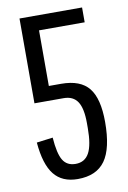

<svg xmlns="http://www.w3.org/2000/svg" viewBox="-82 -751 543 816"><g transform="rotate(-10 189.0 -342.5)"><path d="M187 15Q120 15 85 -29Q50 -73 42 -168L112 -177Q117 -107 134.5 -78.5Q152 -50 189 -50Q229 -50 247.5 -84Q266 -118 266 -191V-213Q266 -276 247 -305Q228 -334 187 -334H61V-700H331V-636H134V-396H187Q270 -396 306.5 -350.5Q343 -305 343 -204Q343 -90 305.5 -37.5Q268 15 187 15Z"/></g></svg>

Font: Pathway Gothic One
Style: Regular
Weight: 400
Version: Version 1.003; ttfautohint (v1.8.4.7-5d5b);gftools[0.9.26]